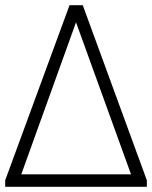

<svg xmlns="http://www.w3.org/2000/svg" viewBox="-20 -720 586 740"><path d="M546 -25V0H0V-25L248 -700H299ZM485 -48 273 -634 62 -48Z"/></svg>

Font: Krub Light
Style: Regular
Weight: 300
Designer: Ekaluck Peanpanawate
Foundry: Cadson Demak Co.,Ltd.
Version: Version 1.000; ttfautohint (v1.6)